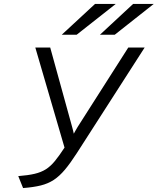

<svg xmlns="http://www.w3.org/2000/svg" viewBox="-20 -941 799 973"><path d="M97 12 72.5 -48.5Q122.5 -52.5 155.5 -60.2Q188.5 -68 212.5 -83.2Q236.5 -98.5 258.2 -125Q280 -151.5 307 -193L159 -700H234.5L346 -296Q348 -288.5 350.2 -280Q352.5 -271.5 354 -263.5Q358 -271.5 363.8 -281.2Q369.5 -291 374 -298.5L630 -700H713L369 -164.5Q336.5 -114 309 -81.2Q281.5 -48.5 252.8 -29.5Q224 -10.5 186.8 -1.2Q149.5 8 97 12ZM486.5 -765 654.5 -921H759L561.5 -765ZM293 -765 461.5 -921H566.5L368.5 -765Z"/></svg>

Font: Overpass Light
Style: Italic
Weight: 300
Italic angle: -10°
Designer: Delve Withrington, Dave Bailey, Thomas Jockin
Foundry: Delve Fonts LLC
Version: Version 4.000; ttfautohint (v1.8.3)